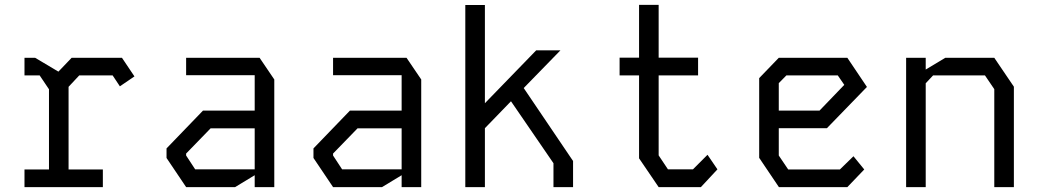

<svg xmlns="http://www.w3.org/2000/svg" viewBox="-20 -764 4240 784"><path d="M80 -528V-456H142L180 -399.5V-72H80V0H400V-72H260V-409.5L303.5 -456H440L469.5 -411.5L529 -452L478 -528H272.5L218.5 -471.5L123.5 -528Z M740 -528V-457H1020V-312.5H809L660 -158V-119L740 0H940L1020 -48.5V0H1100V-439.5L1040 -528ZM740 -129V-137L840 -240H1020V-72.5H777Z M1340 -528V-457H1620V-312.5H1409L1260 -158V-119L1340 0H1540L1620 -48.5V0H1700V-439.5L1640 -528ZM1340 -129V-137L1440 -240H1620V-72.5H1377Z M1880 -743.5V0H1960V-240.5L2066.5 -350.5L2240 -97.5V0H2320V-106.5L2118.5 -404.5L2268.5 -558.5H2169.5L1960 -342.5V-743.5Z M2589.5 -744H2669.5V-528.5H2830.5V-456H2669.5V-129.5L2707.5 -72.5H2809.5L2869 -132L2909.5 -72.5L2842 0H2669.5L2589.5 -117.5V-456H2510V-528.5H2589.5Z M3160 -528 3080 -445V-119.5L3160.5 0H3440L3509 -72L3465 -126L3409.5 -72H3198.5L3160 -129V-240.5H3356.5L3520 -409L3440 -528ZM3160 -424.5 3191 -456H3401L3427.5 -417.5L3326.5 -312.5H3160Z M3680 -528V0H3760V-424L3790 -456H4002L4040 -400V0H4120V-410L4040 -528H3840L3760 -480V-528Z"/></svg>

Font: Kode Mono
Style: Regular
Weight: 400
Monospace: yes
Designer: Isa Ozler
Foundry: Kadena LLC
Version: Version 1.000;gftools[0.9.28]